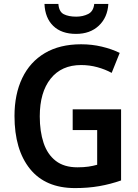

<svg xmlns="http://www.w3.org/2000/svg" viewBox="-20 -950 706 980"><path d="M351 -392H598V-29Q544 -10 487 0Q430 10 363 10Q212 10 133 -88Q54 -186 54 -358Q54 -469 93.5 -551.5Q133 -634 209 -679Q285 -724 394 -724Q449 -724 499.5 -712Q550 -700 591 -680L550 -578Q517 -596 477 -607Q437 -618 394 -618Q294 -618 238.5 -548.5Q183 -479 183 -356Q183 -279 202.5 -220.5Q222 -162 264.5 -129Q307 -96 375 -96Q407 -96 431 -99.5Q455 -103 476 -109V-286H351ZM533 -930Q529 -861 484.5 -819Q440 -777 368 -777Q294 -777 252 -817.5Q210 -858 207 -930H278Q281 -890 305.5 -877.5Q330 -865 369 -865Q403 -865 430 -878.5Q457 -892 461 -930Z"/></svg>

Font: Noto Sans Devanagari SemiCondensed SemiBold
Style: Regular
Weight: 600
Width: 4
Designer: Jelle Bosma - Monotype Design Team
Foundry: Monotype Imaging Inc.
Version: Version 2.004; ttfautohint (v1.8.4.7-5d5b)